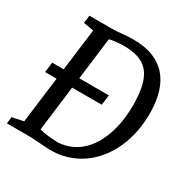

<svg xmlns="http://www.w3.org/2000/svg" viewBox="-170 -903 1039 1061"><g transform="rotate(30 349.5 -372.5)"><path d="M13.2 -43.5 85.4 -58.1 122.6 -352.1H49.3L57.1 -416.5H130.4L164.6 -683.6L99.6 -694.8L105.5 -744.1H250.5Q282.7 -744.6 314.9 -748.3Q347.2 -752 381.8 -752Q457 -752 510.3 -730.5Q563.5 -709 597.4 -669.4Q631.3 -629.9 647.7 -574.5Q664.1 -519 665 -451.2Q666 -386.2 654.3 -326.9Q642.6 -267.6 619.4 -216.1Q596.2 -164.6 562.3 -122.8Q528.3 -81.1 485.4 -51.8Q442.4 -22.5 391.1 -7.1Q339.8 8.3 281.7 6.8Q276.4 6.8 269.5 6.3Q262.7 5.9 255.1 5.4Q247.6 4.9 240.2 4.4Q232.9 3.9 227.1 3.4Q218.8 2.9 206.5 2Q194.3 1 180.7 0.5Q167 0 153.6 -0.5Q140.1 -1 129.9 -1H8.3ZM186 -65.4Q196.8 -61.5 212.6 -58.8Q228.5 -56.2 245.4 -54.4Q262.2 -52.7 278.3 -51.5Q294.4 -50.3 306.2 -50.3Q353 -53.7 390.4 -71.3Q427.7 -88.9 456.3 -117.4Q484.9 -146 505.4 -183.3Q525.9 -220.7 538.8 -263.2Q551.8 -305.7 557.4 -351.6Q563 -397.5 562.5 -442.9Q561.5 -513.2 549.3 -561.3Q537.1 -609.4 512 -639.2Q486.8 -668.9 447.8 -682.1Q408.7 -695.3 353.5 -695.3Q343.3 -695.3 330.8 -694.6Q318.4 -693.8 305.7 -692.4Q293 -690.9 282 -689Q271 -687 263.7 -685.1L230 -416.5H418.9L410.6 -352.1H221.7Z"/></g></svg>

Font: Merriweather
Style: Italic
Weight: 400
Italic angle: -7°
Designer: Eben Sorkin ( eben@eyebytes.com )
Foundry: Eben Sorkin ( eben@eyebytes.com )
Version: Version 1.005; ttfautohint (v0.97) -l 13 -r 13 -G 200 -x 24 